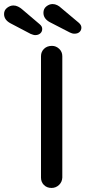

<svg xmlns="http://www.w3.org/2000/svg" viewBox="-121 -926 421 946"><path d="M186 -51Q185 -29 169.5 -14.5Q154 0 133 0Q110 0 95.5 -14.5Q81 -29 81 -51V-649Q81 -671 96 -685.5Q111 -700 135 -700Q155 -700 170.5 -685.5Q186 -671 186 -649ZM52 -753Q47 -753 41.5 -755Q36 -757 30 -759L-69 -811Q-101 -828 -101 -857Q-101 -876 -86 -887.5Q-71 -899 -55 -899Q-43 -899 -32 -893.5Q-21 -888 -13 -881L74 -807Q81 -801 84 -795.5Q87 -790 87 -783Q87 -770 77.5 -761.5Q68 -753 52 -753ZM246 -760Q240 -760 234.5 -761.5Q229 -763 223 -766L124 -817Q93 -834 93 -863Q93 -883 107.5 -894.5Q122 -906 138 -906Q150 -906 161 -900.5Q172 -895 180 -887L267 -814Q274 -808 277 -802Q280 -796 280 -790Q280 -777 271 -768.5Q262 -760 246 -760Z"/></svg>

Font: Quicksand SemiBold
Style: Regular
Weight: 600
Designer: Andrew Paglinawan
Foundry: Andrew Paglinawan
Version: Version 3.006